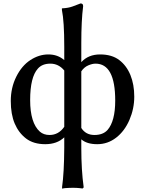

<svg xmlns="http://www.w3.org/2000/svg" viewBox="-20 -824 848 1122"><path d="M355.5 -472.7V-550.8Q355.5 -699.2 341.8 -765.6V-775.4H345.7Q379.9 -777.3 403.8 -786.1Q427.7 -794.9 450.2 -803.7H452.1Q465.8 -803.7 465.8 -788.1V-787.1Q455.1 -704.1 455.1 -572.3V-460.9Q496.1 -505.9 564.9 -505.9Q633.8 -505.9 676.8 -473.1Q719.7 -440.4 742.2 -385.3Q764.6 -330.1 764.6 -259.3Q764.6 -188.5 736.3 -123Q708 -57.6 658.7 -19.5Q609.4 18.6 548.3 18.6Q487.3 18.6 455.1 -9.8V40Q455.1 170.9 468.8 268.6V271.5L462.9 277.3H460.9L445.3 275.4Q411.1 271.5 359.4 275.4L347.7 277.3L342.8 278.3V268.6Q354.5 187.5 355.5 40V-21.5Q313.5 18.6 244.6 18.6Q175.8 18.6 132.3 -14.6Q88.9 -47.9 65.9 -102.1Q43 -156.2 43 -233.9Q43 -311.5 75.2 -376Q107.4 -440.4 157.7 -473.1Q208 -505.9 262.7 -505.9Q317.4 -505.9 355.5 -472.7ZM212.9 -54.7Q235.4 -35.2 269.5 -35.2Q322.3 -35.2 355.5 -83V-412.1Q322.3 -452.1 274.4 -452.1Q226.6 -452.1 201.2 -422.9Q156.2 -373 156.2 -239.3Q156.2 -105.5 212.9 -54.7ZM455.1 -76.2Q481.4 -35.2 531.7 -35.2Q582 -35.2 608.4 -64.5Q653.3 -116.2 653.3 -236.3Q653.3 -452.1 538.1 -452.1Q519.5 -452.1 495.6 -441.9Q471.7 -431.6 455.1 -407.2Z"/></svg>

Font: GenEi LateMin P v2
Style: Medium
Weight: 500
Designer: o_tamon (Modified)
Foundry: o_tamon / Adobe Systems Incorporated / FONT 910 / Philipp H. Poll
Version: Version 2.1;Original Version 1.004